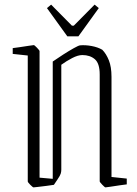

<svg xmlns="http://www.w3.org/2000/svg" viewBox="-20 -800 591 830"><path d="M411 -16V-478Q411 -526 390 -544Q369 -562 336 -562Q317 -562 292 -549Q267 -536 245 -520V-66Q245 -58 242.5 -49.5Q240 -41 229 -25L213 -1Q201 1 181 3.5Q161 6 144 8Q127 10 125 10Q122 10 111 -1Q100 -12 100 -16V-560L35 -567V-592Q44 -593 64.5 -596Q85 -599 104 -602Q123 -605 126 -605Q129 -605 140 -593.5Q151 -582 151 -579V-32L208 -27V-534Q228 -548 253 -564Q278 -580 298.5 -591.5Q319 -603 326 -604Q350 -606 376.5 -601Q403 -596 422 -585Q439 -568 450.5 -539.5Q462 -511 462 -468V-35L528 -28V-3Q519 -2 498 1Q477 4 458.5 7Q440 10 436 10Q433 10 422 -1.5Q411 -13 411 -16ZM271 -643 183 -765 201 -780 291 -689H299L389 -780L407 -765L319 -643Z"/></svg>

Font: Grenze Gotisch ExtraLight
Style: Regular
Weight: 200
Designer: Renata Polastri
Foundry: Omnibus-Type
Version: Version 1.001